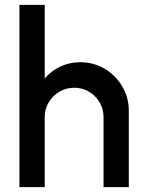

<svg xmlns="http://www.w3.org/2000/svg" viewBox="-20 -770 590 790"><path d="M510 -314V0H406V-288Q406 -321.5 389.8 -349Q373.5 -376.5 346 -392.8Q318.5 -409 285 -409Q252 -409 224.5 -392.8Q197 -376.5 180.5 -349Q164 -321.5 164 -288V0H60V-750H164V-447Q190 -478 228 -496Q266 -514 310 -514Q365.5 -514 410.8 -487Q456 -460 483 -414.5Q510 -369 510 -314Z"/></svg>

Font: Urbanist SemiBold
Style: Regular
Weight: 600
Designer: Corey Hu
Foundry: Corey Hu
Version: Version 1.321; ttfautohint (v1.8.4.7-5d5b)